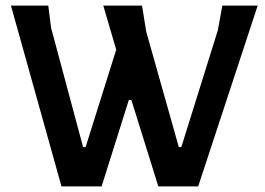

<svg xmlns="http://www.w3.org/2000/svg" viewBox="-20 -664 943 684"><path d="M898 -644 686 0H544L448 -308H439L342 0H199L19 -644H152L162 -565L276 -140H285L394 -487L348 -644H486L501 -551L617 -140H626L756 -556L772 -644Z"/></svg>

Font: Alegreya Sans SC
Style: Bold
Weight: 700
Designer: Juan Pablo del Peral
Foundry: Huerta Tipografica
Version: Version 2.007